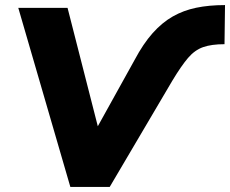

<svg xmlns="http://www.w3.org/2000/svg" viewBox="-20 -736 906 756"><path d="M257 0 52 -705H246L373 -208H348L510 -500Q544 -564 581 -605.5Q618 -647 660 -671Q702 -695 752.5 -705.5Q803 -716 866 -716L864 -562Q813 -562 780 -550.5Q747 -539 720.5 -508Q694 -477 659 -419L412 0Z"/></svg>

Font: Nunito Sans 9pt Black
Style: Italic
Weight: 900
Italic angle: -9°
Version: Version 3.101;gftools[0.9.27]